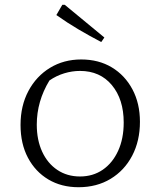

<svg xmlns="http://www.w3.org/2000/svg" viewBox="-20 -777 672 804"><path d="M309 7Q237 7 182.5 -25.5Q128 -58 97 -116.5Q66 -175 66 -254Q66 -334 99 -396Q132 -458 189.5 -493Q247 -528 320 -528Q393 -528 448 -495Q503 -462 534.5 -403Q566 -344 566 -267Q566 -187 533.5 -125Q501 -63 443 -28Q385 7 309 7ZM315 -38Q369 -38 410 -66Q451 -94 474.5 -145Q498 -196 498 -264Q498 -361 448.5 -420.5Q399 -480 315 -480Q282 -480 249 -470Q216 -460 187 -440Q134 -353 134 -255Q134 -191 156.5 -142Q179 -93 220 -65.5Q261 -38 315 -38ZM404 -601Q356 -626 308.5 -654Q261 -682 216 -714L241 -757H251L417 -620Z"/></svg>

Font: Piazzolla SC Light
Style: Regular
Weight: 300
Designer: Juan Pablo del Peral
Foundry: Huerta Tipografica
Version: Version 1.330